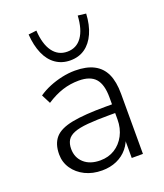

<svg xmlns="http://www.w3.org/2000/svg" viewBox="-138 -833 798 934"><g transform="rotate(-20 261.0 -366.5)"><path d="M230 8Q181 8 142.5 -11Q104 -30 81.5 -63Q59 -96 59 -137Q59 -191 86 -222Q113 -253 177 -265.5Q241 -278 353 -278H396V-233H354Q287 -233 241.5 -229Q196 -225 170 -214.5Q144 -204 133.5 -186Q123 -168 123 -142Q123 -97 154 -69Q185 -41 238 -41Q281 -41 313.5 -61.5Q346 -82 365 -118Q384 -154 384 -200V-314Q384 -381 357 -411.5Q330 -442 271 -442Q227 -442 186.5 -429Q146 -416 103 -388L79 -435Q105 -453 136.5 -466Q168 -479 202.5 -486.5Q237 -494 270 -494Q329 -494 367.5 -474Q406 -454 424.5 -414Q443 -374 443 -311V0H385V-117H395Q386 -78 363 -50Q340 -22 306 -7Q272 8 230 8ZM268 -548Q225 -548 192.5 -570.5Q160 -593 141.5 -635.5Q123 -678 119 -736L161 -741Q165 -670 193 -631.5Q221 -593 268 -593Q316 -593 343.5 -631.5Q371 -670 375 -741L417 -736Q414 -678 395 -635.5Q376 -593 344 -570.5Q312 -548 268 -548Z"/></g></svg>

Font: Nunito Sans 12pt ExtraLight Light
Style: Regular
Weight: 300
Version: Version 3.101;gftools[0.9.27]